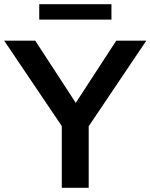

<svg xmlns="http://www.w3.org/2000/svg" viewBox="-46 -900 721 920"><path d="M250 0V-296L-26 -705H123L317 -407L511 -705H655L379 -295V0ZM142 -806V-880H488V-806Z"/></svg>

Font: MulishBold
Style: Bold
Weight: 700
Designer: Vernon Adams
Foundry: Vernon Adams
Version: Version 3.602; ttfautohint (v1.8.3)